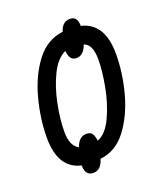

<svg xmlns="http://www.w3.org/2000/svg" viewBox="-121 -666 680 799"><g transform="rotate(-20 219.0 -267.0)"><path d="M156 51Q190 51 203 6Q274 -2 320.5 -64.5Q367 -127 390 -213.5Q413 -300 413 -383Q413 -519 315 -542Q315 -585 282 -585Q248 -585 236 -545Q164 -536 117 -474Q70 -412 46.5 -324Q23 -236 23 -152Q23 -17 120 5Q120 51 156 51ZM135 -70Q100 -88 100 -150Q100 -206 113.5 -273Q127 -340 153.5 -394Q180 -448 219 -466Q222 -422 253 -422Q285 -422 300 -465Q336 -454 336 -386Q336 -335 323 -266.5Q310 -198 283.5 -141Q257 -84 218 -69Q216 -86 209.5 -99Q203 -112 182 -112Q150 -112 135 -70Z"/></g></svg>

Font: Noto Sans UI Condensed
Style: Italic
Weight: 400
Width: 3
Italic angle: -12°
Designer: Monotype Design Team
Foundry: Monotype Imaging Inc.
Version: Version 1.901